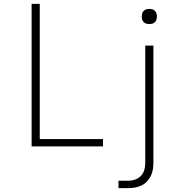

<svg xmlns="http://www.w3.org/2000/svg" viewBox="-20 -755 940 990"><path d="M143 0V-735H185V-38H511V0ZM591 215V177H641Q659 177 676.5 171Q694 165 706.5 152Q719 139 724 121Q729 103 729 85V-520H771V85Q771 102 768 119.5Q765 137 757.5 152.5Q750 168 737.5 181Q725 194 709 201.5Q693 209 675.5 212Q658 215 641 215ZM750 -631Q742 -631 734.5 -633Q727 -635 721 -641Q715 -647 713 -654.5Q711 -662 711 -670Q711 -678 713 -685.5Q715 -693 721 -699Q727 -705 734.5 -707Q742 -709 750 -709Q758 -709 765.5 -707Q773 -705 779 -699Q785 -693 787 -685.5Q789 -678 789 -670Q789 -662 787 -654.5Q785 -647 779 -641Q773 -635 765.5 -633Q758 -631 750 -631Z"/></svg>

Font: Iosevka Aile Extralight
Style: Regular
Weight: 200
Designer: Belleve Invis
Foundry: Belleve Invis
Version: Version 31.1.0; ttfautohint (v1.8.4)